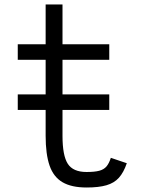

<svg xmlns="http://www.w3.org/2000/svg" viewBox="-20 -820 640 854"><path d="M59 -331V-400H466V-331ZM365 14Q298 14 258 -9.5Q218 -33 200.5 -83.5Q183 -134 183 -216V-554H59V-623H183V-800H258V-623H466V-554H258V-216Q258 -128 281.5 -91.5Q305 -55 365 -55Q401 -55 421.5 -60.5Q442 -66 453.5 -79.5Q465 -93 473 -118L544 -94Q530 -53 509 -29.5Q488 -6 453.5 4Q419 14 365 14Z"/></svg>

Font: Victor Mono
Style: Regular
Weight: 400
Monospace: yes
Designer: Rune Bjørnerås
Version: Version 1.561;gftools[0.9.30]